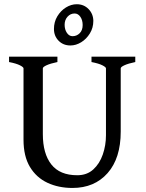

<svg xmlns="http://www.w3.org/2000/svg" viewBox="-20 -887 699 921"><path d="M628.9 -589.4Q595.7 -582.5 577.4 -574.2Q559.1 -565.9 559.1 -559.1V-255.9Q559.1 -127.9 496.1 -56.6Q433.1 14.6 327.6 14.6Q260.7 14.6 207.5 -10.3Q154.3 -35.2 123.5 -86.4Q92.8 -137.7 92.8 -216.8V-559.1Q92.8 -564.9 75.7 -573.7Q58.6 -582.5 23.4 -589.4V-615.2H255.4V-589.4Q222.2 -582.5 203.9 -574.2Q185.5 -565.9 185.5 -559.1V-243.7Q185.5 -149.9 226.3 -98.1Q267.1 -46.4 350.6 -46.4Q397 -46.4 427.5 -74.2Q458 -102.1 473.1 -146Q488.3 -189.9 488.3 -238.3V-559.1Q488.3 -564.9 471.2 -573.7Q454.1 -582.5 418.9 -589.4V-615.2H628.9ZM427.7 -787.1Q427.7 -753.4 411.1 -726.6Q394.5 -699.7 369.4 -684.3Q344.2 -668.9 317.9 -668.9Q283.2 -668.9 261 -691.7Q238.8 -714.4 238.8 -748Q238.8 -781.7 254.9 -808.6Q271 -835.4 296.1 -851.1Q321.3 -866.7 348.1 -866.7Q382.3 -866.7 404.8 -843.5Q427.2 -820.3 427.7 -787.1ZM376.5 -767.1Q376.5 -790.5 365.5 -806.4Q354.5 -822.3 337.9 -822.3Q317.9 -822.3 304 -806.9Q290 -791.5 290 -768.1Q290 -745.6 300.8 -729.5Q311.5 -713.4 328.1 -713.4Q347.7 -713.4 362.1 -727.5Q376.5 -741.7 376.5 -767.1Z"/></svg>

Font: Gentium Book Plus
Style: Regular
Weight: 400
Designer: Victor Gaultney, Annie Olsen, Iska Routamaa, Becca Hirsbrunner
Foundry: SIL International
Version: Version 6.101